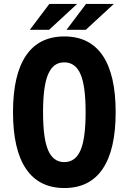

<svg xmlns="http://www.w3.org/2000/svg" viewBox="-20 -924 642 958"><path d="M226.1 -904.3H364.7L225.1 -775.4H128.9ZM409.2 -904.3H547.9L408.2 -775.4H312ZM301.3 14.2Q174.3 14.2 109.6 -81.8Q44.9 -177.7 44.9 -364.3Q44.9 -550.8 109.6 -646.5Q174.3 -742.2 301.3 -742.2Q427.7 -742.2 492.4 -646.7Q557.1 -551.3 557.1 -364.3Q557.1 -177.2 492.4 -81.5Q427.7 14.2 301.3 14.2ZM300.8 -115.2Q356.4 -115.2 381.8 -174.3Q407.2 -232.4 407.2 -364.3Q407.2 -495.6 381.8 -553.7Q356.4 -612.8 300.8 -612.8Q272 -612.8 252.4 -597.9Q232.9 -583 220.2 -553.7Q194.8 -495.6 194.8 -364.3Q194.8 -232.4 220.2 -174.3Q245.6 -115.2 300.8 -115.2Z"/></svg>

Font: Hack
Style: Bold
Weight: 700
Monospace: yes
Designer: Christopher Simpkins
Foundry: Christopher Simpkins
Version: Version 2.017